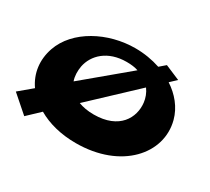

<svg xmlns="http://www.w3.org/2000/svg" viewBox="-124 -795 1124 1030"><g transform="rotate(30 438.5 -280.0)"><path d="M13 -62 118 30 193 -41C256 -4 337 17 429 17C710 17 871 -169 822 -353C804 -421 757 -477 698 -515L736 -551L644 -590L608 -559C560 -575 508 -584 453 -584C284 -584 113 -495 64 -353C37 -274 47 -195 93 -129ZM249 -353C264 -430 332 -497 449 -497C477 -497 501 -494 521 -487L254 -264C244 -292 244 -324 249 -353ZM637 -353C647 -265 594 -164 436 -164C398 -164 367 -170 341 -180L607 -430C624 -407 634 -380 637 -353Z"/></g></svg>

Font: Hussar Milosc
Style: Bold
Weight: 700
Foundry: Cannot Into Space Fonts
Version: Version 1.02